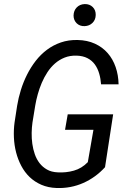

<svg xmlns="http://www.w3.org/2000/svg" viewBox="-20 -918 627 947"><path d="M498 -93.3Q451.7 -42.5 390.4 -15.4Q329.1 11.7 259.3 9.3Q217.3 7.8 184.1 -6.6Q150.9 -21 126.2 -44.7Q101.6 -68.4 85 -99.9Q68.4 -131.3 59.3 -166.7Q50.3 -202.1 48.6 -240Q46.9 -277.8 51.8 -314L64.5 -396.5Q70.8 -435.1 83 -474.4Q95.2 -513.7 113.5 -550Q131.8 -586.4 156.2 -617.9Q180.7 -649.4 211.7 -672.6Q242.7 -695.8 280.3 -708.7Q317.9 -721.7 362.8 -720.7Q410.6 -719.7 448 -702.6Q485.4 -685.5 511 -656.2Q536.6 -627 550.3 -587.4Q564 -547.9 564.9 -502H478.5Q476.6 -529.8 469.2 -555.2Q461.9 -580.6 447.8 -600.1Q433.6 -619.6 411.4 -631.1Q389.2 -642.6 357.9 -643.6Q325.2 -644.5 298.8 -634Q272.5 -623.5 251.5 -605.2Q230.5 -586.9 214.1 -562Q197.8 -537.1 186 -509.5Q174.3 -481.9 166.3 -453.1Q158.2 -424.3 153.8 -397.5L140.1 -313.5Q136.7 -289.6 136.2 -262.5Q135.7 -235.4 139.4 -208.7Q143.1 -182.1 151.6 -157.5Q160.2 -132.8 175 -113.5Q189.9 -94.2 211.7 -81.8Q233.4 -69.3 264.2 -67.9Q305.7 -65.4 344.5 -76.4Q383.3 -87.4 413.1 -118.2L440.9 -277.8H300.8L314 -354H538.1ZM342.8 -841.3Q343.3 -865.7 358.4 -881.3Q373.5 -897 397.9 -897.9Q421.9 -898.4 437.3 -883.3Q452.6 -868.2 452.1 -844.2Q451.7 -820.3 436.3 -805.2Q420.9 -790 397.5 -789.1Q385.7 -788.6 375.7 -792.2Q365.7 -795.9 358.4 -803Q351.1 -810.1 346.9 -819.8Q342.8 -829.6 342.8 -841.3Z"/></svg>

Font: Roboto Mono
Style: Italic
Weight: 400
Designer: Google
Version: Version 2.000985; 2015; ttfautohint (v1.3)